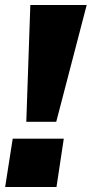

<svg xmlns="http://www.w3.org/2000/svg" viewBox="-20 -743 364 763"><path d="M84.5 -259 100.5 -723H324.5L203.5 -259ZM0.5 0 30.5 -192H233.5L204.5 0Z"/></svg>

Font: Public Sans Black
Style: Italic
Weight: 900
Italic angle: -8°
Designer: The Public Sans project authors (U.S. Web Design System). Libre Franklin designed by Pablo Impallari and Rodrigo Fuenzal
Version: Version 1.007; ttfautohint (v1.8.1) -l 8 -r 50 -G 200 -x 14 